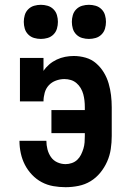

<svg xmlns="http://www.w3.org/2000/svg" viewBox="-20 -771 540 799"><path d="M253 8Q227 8 201.5 3.5Q176 -1 153.5 -13Q131 -25 113 -44Q95 -63 83.5 -85.5Q72 -108 66.5 -133.5Q61 -159 61 -184Q61 -184 61 -184.5Q61 -185 61 -185H173Q173 -185 173 -185Q173 -185 173 -185Q173 -167 177.5 -149.5Q182 -132 192 -117.5Q202 -103 218.5 -95.5Q235 -88 253 -88Q266 -88 279 -92.5Q292 -97 301.5 -106Q311 -115 317 -127Q323 -139 327 -152Q331 -165 332 -178.5Q333 -192 333 -205V-217H194V-313H333V-325Q333 -339 331.5 -352.5Q330 -366 326.5 -379Q323 -392 316 -404Q309 -416 298.5 -425Q288 -434 275 -438Q262 -442 248 -442Q230 -442 212.5 -435.5Q195 -429 183 -416Q171 -403 166 -385Q161 -367 161 -349H63V-530H161V-476Q171 -491 185 -503Q199 -515 216 -523Q233 -531 251 -534.5Q269 -538 287 -538Q312 -538 336.5 -531Q361 -524 380 -507.5Q399 -491 412 -469.5Q425 -448 432 -424Q439 -400 442 -375Q445 -350 445 -325V-205Q445 -178 441 -151Q437 -124 426 -99Q415 -74 397.5 -52.5Q380 -31 357 -17Q334 -3 307 2.5Q280 8 253 8ZM350 -609Q336 -609 322 -613Q308 -617 297.5 -627.5Q287 -638 283 -652Q279 -666 279 -680Q279 -694 283 -708Q287 -722 297.5 -732.5Q308 -743 322 -747Q336 -751 350 -751Q364 -751 378 -747Q392 -743 402.5 -732.5Q413 -722 417 -708Q421 -694 421 -680Q421 -666 417 -652Q413 -638 402.5 -627.5Q392 -617 378 -613Q364 -609 350 -609ZM150 -609Q136 -609 122 -613Q108 -617 97.5 -627.5Q87 -638 83 -652Q79 -666 79 -680Q79 -694 83 -708Q87 -722 97.5 -732.5Q108 -743 122 -747Q136 -751 150 -751Q164 -751 178 -747Q192 -743 202.5 -732.5Q213 -722 217 -708Q221 -694 221 -680Q221 -666 217 -652Q213 -638 202.5 -627.5Q192 -617 178 -613Q164 -609 150 -609Z"/></svg>

Font: Iosevka Slab
Style: Bold
Weight: 700
Monospace: yes
Designer: Belleve Invis
Foundry: Belleve Invis
Version: Version 11.1.1; ttfautohint (v1.8.3)